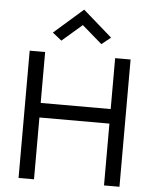

<svg xmlns="http://www.w3.org/2000/svg" viewBox="-62 -1001 838 1052"><g transform="rotate(5 357.5 -475.0)"><path d="M358 -865 248 -770 198 -810 358 -950 518 -810 468 -770ZM80 -700H165V-420H550V-700H635V0H550V-340H165V0H80Z"/></g></svg>

Font: renner_400book
Style: Book
Weight: 400
Version: Version 003.000 ; ttfautohint (v0.97) -l 8 -r 50 -G 200 -x 1